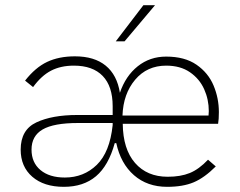

<svg xmlns="http://www.w3.org/2000/svg" viewBox="-20 -717 927 743"><path d="M60 -138Q60 -215 121 -243.5Q182 -272 279 -272H416V-306Q416 -383 377.5 -423Q339 -463 266 -463Q215 -463 177.5 -443.5Q140 -424 108 -380L77 -405Q117 -456 162.5 -477.5Q208 -499 270 -499Q345 -499 389 -463Q433 -427 444 -358Q466 -423 513 -460.5Q560 -498 623 -498Q695 -498 740.5 -466.5Q786 -435 806.5 -386Q827 -337 827 -283Q827 -255 824 -238H455Q456 -140 502.5 -86.5Q549 -33 629 -33Q679 -33 714.5 -47.5Q750 -62 785 -99L815 -73Q771 -29 729.5 -11.5Q688 6 627 6Q550 6 498.5 -39Q447 -84 430 -163H424Q400 -76 351.5 -35Q303 6 227 6Q150 6 105 -33Q60 -72 60 -138ZM416 -233V-241H282Q188 -241 145 -216Q102 -191 102 -138Q102 -88 136.5 -59Q171 -30 231 -30Q304 -30 354.5 -79Q405 -128 416 -233ZM788 -287Q788 -332 770 -372Q752 -412 715 -437.5Q678 -463 623 -463Q549 -463 503 -408.5Q457 -354 454 -270H787ZM535 -697H580L462 -557H428Z"/></svg>

Font: Hanken Grotesk ExtraLight
Style: Regular
Weight: 200
Designer: Alfredo Marco Pradil
Foundry: Hanken Design Co.
Version: Version 3.014